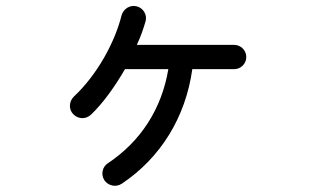

<svg xmlns="http://www.w3.org/2000/svg" viewBox="-20 -561 1040 633"><path d="M381 45C510 -41 592 -175 614 -333H752C774 -333 792 -351 792 -373C792 -395 774 -413 752 -413H431C444 -440 453 -467 460 -491C466 -512 452 -535 431 -540C409 -546 387 -532 381 -511C359 -423 302 -316 223 -242C207 -226 206 -200 222 -184C238 -168 263 -167 280 -183C320 -221 359 -276 392 -333H535C513 -202 444 -95 336 -23C317 -11 312 14 324 33C337 52 362 57 381 45Z"/></svg>

Font: 寒蝉半圆体
Style: Regular
Weight: 400
Designer: Yoshimichi Ohira & Warren
Foundry: ChillType
Version: Version 1.800;Glyphs 3.1.1 (3135)